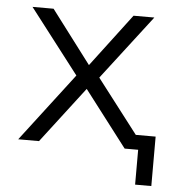

<svg xmlns="http://www.w3.org/2000/svg" viewBox="-48 -535 638 708"><g transform="rotate(5 271.5 -181.0)"><path d="M478 129V0H443V-54H538V129ZM34 0 241 -271V-235L44 -491H122L274 -290H266L418 -491H495L300 -237L301 -267L506 0H428L265 -213H274L111 0Z"/></g></svg>

Font: Nunito Sans 9pt Light
Style: Regular
Weight: 300
Version: Version 3.101;gftools[0.9.27]